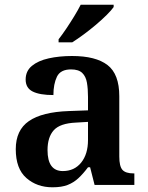

<svg xmlns="http://www.w3.org/2000/svg" viewBox="-20 -786 627 816"><path d="M203 10Q137 10 92 -29.5Q47 -69 47 -152Q47 -233 103 -271.5Q159 -310 272 -314L354 -317V-374Q354 -408 349.5 -434.5Q345 -461 329.5 -476Q314 -491 282 -491Q237 -491 222 -460Q207 -429 207 -382Q149 -382 119 -397Q89 -412 89 -448Q89 -484 115.5 -506Q142 -528 187 -538Q232 -548 286 -548Q387 -548 437 -509.5Q487 -471 487 -377V-121Q487 -79 500.5 -64Q514 -49 548 -49H551V0H382L363 -75H354Q333 -47 313 -28.5Q293 -10 267.5 0Q242 10 203 10ZM247 -59Q296 -59 325 -95Q354 -131 354 -191V-268L303 -265Q235 -262 208.5 -232.5Q182 -203 182 -148Q182 -59 247 -59ZM229 -619Q244 -638 261.5 -664Q279 -690 295.5 -717Q312 -744 323 -766H463V-756Q454 -743 434 -723Q414 -703 388 -681Q362 -659 335.5 -639.5Q309 -620 287 -606H229Z"/></svg>

Font: Noto Serif Tibetan SemiBold
Style: Regular
Weight: 600
Designer: Monotype Design Team
Foundry: Monotype Imaging Inc.
Version: Version 2.103; ttfautohint (v1.8.4.7-5d5b)